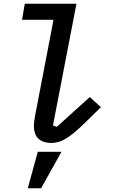

<svg xmlns="http://www.w3.org/2000/svg" viewBox="-20 -760 640 1037"><path d="M130 257H202L312 60H184ZM258 12C310 12 354 -14 439 -97L525 -181L465 -236L287 -75L266 -82L393 -740H114L99 -653H269L169 -132C165 -111 163 -93 163 -80C163 -24 191 12 258 12Z"/></svg>

Font: IBM Mono Medium
Style: Italic
Weight: 500
Italic angle: -9°
Monospace: yes
Designer: Mike Abbink, Paul van der Laan, Pieter van Rosmalen
Foundry: Bold Monday
Version: Version 2.3